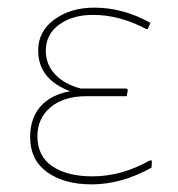

<svg xmlns="http://www.w3.org/2000/svg" viewBox="-20 -477 466 503"><path d="M220 6Q148 6 103.5 -26Q59 -58 59 -118Q59 -167 86 -198Q113 -229 164 -238Q80 -269 80 -345Q80 -395 122.5 -426Q165 -457 227 -457Q303 -457 374 -417L367 -401H363Q293 -438 224 -438Q170 -438 135 -412.5Q100 -387 100 -344Q100 -308 124.5 -282Q149 -256 192 -245H312L315 -241L312 -225H207Q147 -225 112.5 -196Q78 -167 78 -120Q78 -68 117 -41.5Q156 -15 222 -15Q299 -15 373 -57L378 -56L377 -38Q299 6 220 6Z"/></svg>

Font: Alegreya Sans Thin
Style: Regular
Weight: 100
Designer: Juan Pablo del Peral
Foundry: Huerta Tipografica
Version: Version 2.007